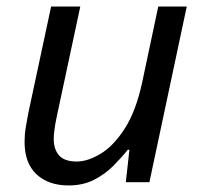

<svg xmlns="http://www.w3.org/2000/svg" viewBox="-20 -556 619 586"><path d="M189 10Q128 10 91.5 -24Q55 -58 55 -123Q55 -146 58.5 -166.5Q62 -187 66 -209L136 -536H225L153 -199Q144 -156 144 -132Q144 -100 160.5 -81.5Q177 -63 214 -63Q248 -63 287.5 -87Q327 -111 361 -164Q395 -217 414 -305L463 -536H550L436 0H364L375 -99H370Q351 -75 325.5 -49.5Q300 -24 266.5 -7Q233 10 189 10Z"/></svg>

Font: Noto Sans IKEA
Style: Italic
Weight: 400
Italic angle: -12°
Designer: Monotype Design Team
Foundry: Monotype Imaging Inc.
Version: Version 2.001